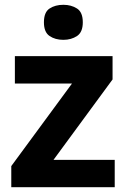

<svg xmlns="http://www.w3.org/2000/svg" viewBox="-20 -780 528 800"><path d="M458 0H27V-88L280 -432H42V-546H449V-449L203 -114H458ZM244 -760Q277 -760 301 -744.5Q325 -729 325 -687Q325 -646 301 -630Q277 -614 244 -614Q210 -614 186.5 -630Q163 -646 163 -687Q163 -729 186.5 -744.5Q210 -760 244 -760Z"/></svg>

Font: Noto Sans Medefaidrin
Style: Bold
Weight: 700
Designer: Dalton Maag Ltd
Foundry: Dalton Maag Ltd
Version: Version 1.002; ttfautohint (v1.8.4.7-5d5b)